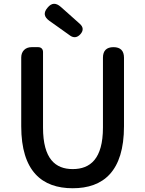

<svg xmlns="http://www.w3.org/2000/svg" viewBox="-20 -988 773 1022"><path d="M528 -523V-309C528 -142 460 -88 367 -88C275 -88 209 -142 209 -309V-711C209 -727 199 -737 183 -737H151H148C115 -737 93 -715 93 -682V-316C93 -76 204 14 367 14C530 14 640 -76 640 -316V-681C640 -718 621 -737 584 -737C547 -737 528 -718 528 -681ZM291 -843 354 -798C373 -785 392 -788 408 -806C425 -825 424 -844 405 -861L349 -911L304 -951C278 -974 255 -974 233 -947C210 -920 214 -898 243 -877Z"/></svg>

Font: GenSenRounded2 TW M
Style: Regular
Weight: 500
Version: Version 2.100;PS 2.1;hotconv 16.6.51;makeotf.lib2.5.65220 DE